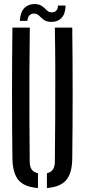

<svg xmlns="http://www.w3.org/2000/svg" viewBox="-20 -939 426 966"><path d="M42.5 -140Q40.5 -304.5 40.5 -470Q40.5 -635.5 42.5 -800H130Q128.5 -690.5 128 -576.5Q127.5 -462.5 128 -348.8Q128.5 -235 129.5 -125.5Q129.5 -100.5 139.5 -86.2Q149.5 -72 171 -67.5V7Q103 2 73.5 -32.5Q44 -67 42.5 -140ZM216 7V-67.5Q236.5 -72 246.2 -86.2Q256 -100.5 256 -125.5Q257 -235 257.8 -348.8Q258.5 -462.5 258.2 -576.5Q258 -690.5 256 -800H343.5Q345.5 -635.5 345.5 -470Q345.5 -304.5 343.5 -140Q342.5 -67 312.8 -32.5Q283 2 216 7ZM271.5 -911H310Q309 -868.5 288.8 -848Q268.5 -827.5 234 -829Q212 -830 199.5 -839.8Q187 -849.5 177.8 -859.2Q168.5 -869 155 -870.5Q141 -872 130.2 -863.5Q119.5 -855 117.5 -834H79.5Q83 -882.5 106 -901.8Q129 -921 160.5 -918.5Q177 -917 187.5 -910.8Q198 -904.5 205.5 -896.8Q213 -889 220 -883.2Q227 -877.5 237 -877Q255 -876 263.5 -885.8Q272 -895.5 271.5 -911Z"/></svg>

Font: Big Shoulders Stencil Display Thin SemiBold
Style: Regular
Weight: 600
Version: Version 2.001